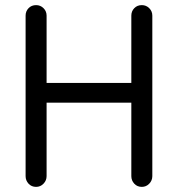

<svg xmlns="http://www.w3.org/2000/svg" viewBox="-20 -720 695 750"><path d="M121 10Q103 10 91.5 -2.5Q80 -15 80 -32V-659Q80 -676 91.5 -688Q103 -700 121 -700Q138 -700 150 -688Q162 -676 162 -659V-32Q162 -15 150 -2.5Q138 10 121 10ZM534 10Q516 10 504.5 -2.5Q493 -15 493 -32V-659Q493 -676 504.5 -688Q516 -700 534 -700Q551 -700 563 -688Q575 -676 575 -659V-32Q575 -15 563 -2.5Q551 10 534 10ZM120 -319V-396H562V-319Z"/></svg>

Font: National Park
Style: Regular
Weight: 400
Designer: Andrea Herstowski, Ben Hoepner
Version: Version 1.009